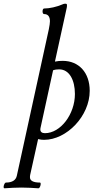

<svg xmlns="http://www.w3.org/2000/svg" viewBox="-85 -745 508 1038"><path d="M-61 273C-32 271 -1 269 31 269C62 269 92 271 123 273C132 273 140 242 131 242C95 242 77 232 77 214C77 210 77 206 78 201L121 7C132 10 144 11 153 11C276 11 400 -118 400 -254C400 -353 341 -416 254 -416C240 -416 226 -415 212 -412L276 -704C277 -709 277 -713 277 -718C277 -722 275 -725 269 -725C266 -725 260 -725 252 -721C222 -708 183 -699 153 -699C143 -699 142 -669 153 -669C174 -669 185 -656 185 -630C185 -621 183 -607 179 -587L6 205C1 229 -19 242 -53 242C-62 242 -71 273 -61 273ZM158 -25C142 -25 133 -32 133 -45C133 -50 134 -53 135 -58L202 -365C213 -369 223 -370 235 -370C290 -370 320 -312 320 -237C320 -127 242 -25 158 -25Z"/></svg>

Font: Junicode Two Beta SemiCondensed Medium
Style: Italic
Weight: 500
Width: 4
Italic angle: -10°
Version: Version 1.063